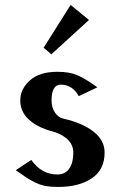

<svg xmlns="http://www.w3.org/2000/svg" viewBox="-20 -737 478 767"><path d="M43 0ZM262.2 -717.3 335.4 -657.2 185.1 -520 154.3 -546.4ZM369.1 -388.2 294.9 -353Q268.6 -398.9 223.1 -398.9Q186 -398.9 186 -335.9Q186 -307.1 199.5 -287.4Q212.9 -267.6 232.9 -263.2Q310.1 -245.6 354 -210.9Q397.9 -176.3 397.9 -127.9Q397.9 -59.1 346.7 -24.7Q295.4 9.8 211.9 9.8Q183.6 9.8 162.6 6.1Q141.6 2.4 119.6 -8.5Q97.7 -19.5 85.2 -27.8Q72.8 -36.1 43 -57.1L105 -98.1Q146 -40 209 -40Q240.2 -40 256.6 -63.2Q272.9 -86.4 272.9 -127.9Q272.9 -146 264.6 -161.1Q256.3 -176.3 242.9 -186.3Q229.5 -196.3 216.3 -202.4Q203.1 -208.5 189.9 -211.9Q131.3 -227.1 96.2 -258.5Q61 -290 61 -335.9Q61 -381.3 99.4 -415.8Q137.7 -450.2 209 -450.2Q257.3 -450.2 288.8 -436.8Q320.3 -423.3 369.1 -388.2Z"/></svg>

Font: Pfennig
Style: Bold
Weight: 700
Version: Version 20120410 ; ttfautohint (v0.8)